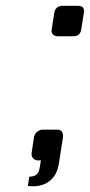

<svg xmlns="http://www.w3.org/2000/svg" viewBox="-20 -553 312 662"><path d="M158 -451C156 -437 165 -428 179 -428H232C246 -428 257 -433 260 -451L269 -508C272 -524 266 -533 248 -533H195C179 -533 169 -523 167 -508ZM76 88C76 88 168 106 183 11L197 -79C199 -94 193 -106 178 -106H127C112 -106 99 -93 97 -79L89 -25C87 -13 96 0 110 0H121L117 25C115 36 111 57 81 56Z"/></svg>

Font: Exo
Style: Regular Italic
Weight: 400
Designer: Natanael Gama
Version: Version 1.00